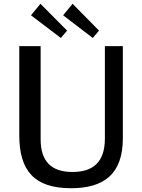

<svg xmlns="http://www.w3.org/2000/svg" viewBox="-20 -986 752 1016"><path d="M630 -254V-742H535V-253C535 -129 473 -76 364 -76C253 -76 195 -130 195 -250V-742H82V-271C82 -83 161 10 356 10C531 10 630 -66 630 -254ZM194 -966 144 -905 302 -785 335 -824ZM364 -966 314 -905 471 -785 504 -824Z"/></svg>

Font: Bisquit Text
Style: Regular
Weight: 400
Version: Version 1.004;Glyphs 3.2.3 (3260)